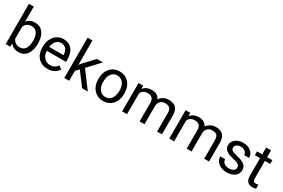

<svg xmlns="http://www.w3.org/2000/svg" viewBox="102 -1917 4560 3094"><g transform="rotate(30 2381.5 -370.0)"><path d="M515.6 -258.3Q515.6 -137.2 460 -63.7Q404.3 9.8 310.5 9.8Q210.4 9.8 155.8 -61L151.4 0H68.4V-750H158.7V-470.2Q213.4 -538.1 309.6 -538.1Q405.8 -538.1 460.7 -465.3Q515.6 -392.6 515.6 -266.1ZM425.3 -268.6Q425.3 -360.8 389.6 -411.1Q354 -461.4 287.1 -461.4Q197.8 -461.4 158.7 -378.4V-149.9Q200.2 -66.9 288.1 -66.9Q353 -66.9 389.2 -117.2Q425.3 -167.5 425.3 -268.6Z M848.6 9.8Q741.2 9.8 673.8 -60.8Q606.4 -131.3 606.4 -249.5V-266.1Q606.4 -344.7 636.5 -406.5Q666.5 -468.3 720.5 -503.2Q774.4 -538.1 837.4 -538.1Q940.4 -538.1 997.6 -470.2Q1054.7 -402.3 1054.7 -275.9V-238.3H696.8Q698.7 -160.2 742.4 -112.1Q786.1 -64 853.5 -64Q901.4 -64 934.6 -83.5Q967.8 -103 992.7 -135.3L1047.9 -92.3Q981.4 9.8 848.6 9.8ZM837.4 -463.9Q782.7 -463.9 745.6 -424.1Q708.5 -384.3 699.7 -312.5H964.4V-319.3Q960.4 -388.2 927.2 -426Q894 -463.9 837.4 -463.9Z M1306.6 -244.6 1250 -185.5V0H1159.7V-750H1250V-296.4L1298.3 -354.5L1462.9 -528.3H1572.8L1367.2 -307.6L1596.7 0H1490.7Z M1642.1 -269Q1642.1 -346.7 1672.6 -408.7Q1703.1 -470.7 1757.6 -504.4Q1812 -538.1 1881.8 -538.1Q1989.7 -538.1 2056.4 -463.4Q2123 -388.7 2123 -264.6V-258.3Q2123 -181.2 2093.5 -119.9Q2064 -58.6 2009 -24.4Q1954.1 9.8 1882.8 9.8Q1775.4 9.8 1708.7 -64.9Q1642.1 -139.6 1642.1 -262.7ZM1732.9 -258.3Q1732.9 -170.4 1773.7 -117.2Q1814.5 -64 1882.8 -64Q1951.7 -64 1992.2 -117.9Q2032.7 -171.9 2032.7 -269Q2032.7 -356 1991.5 -409.9Q1950.2 -463.9 1881.8 -463.9Q1814.9 -463.9 1773.9 -410.6Q1732.9 -357.4 1732.9 -258.3Z M2321.3 -528.3 2323.7 -469.7Q2381.8 -538.1 2480.5 -538.1Q2591.3 -538.1 2631.3 -453.1Q2657.7 -491.2 2700 -514.6Q2742.2 -538.1 2799.8 -538.1Q2973.6 -538.1 2976.6 -354V0H2886.2V-348.6Q2886.2 -405.3 2860.4 -433.3Q2834.5 -461.4 2773.4 -461.4Q2723.1 -461.4 2689.9 -431.4Q2656.7 -401.4 2651.4 -350.6V0H2560.5V-346.2Q2560.5 -461.4 2447.8 -461.4Q2358.9 -461.4 2326.2 -385.7V0H2235.8V-528.3Z M3197.8 -528.3 3200.2 -469.7Q3258.3 -538.1 3356.9 -538.1Q3467.8 -538.1 3507.8 -453.1Q3534.2 -491.2 3576.4 -514.6Q3618.7 -538.1 3676.3 -538.1Q3850.1 -538.1 3853 -354V0H3762.7V-348.6Q3762.7 -405.3 3736.8 -433.3Q3710.9 -461.4 3649.9 -461.4Q3599.6 -461.4 3566.4 -431.4Q3533.2 -401.4 3527.8 -350.6V0H3437V-346.2Q3437 -461.4 3324.2 -461.4Q3235.4 -461.4 3202.6 -385.7V0H3112.3V-528.3Z M4296.9 -140.1Q4296.9 -176.8 4269.3 -197Q4241.7 -217.3 4173.1 -231.9Q4104.5 -246.6 4064.2 -267.1Q4023.9 -287.6 4004.6 -315.9Q3985.4 -344.2 3985.4 -383.3Q3985.4 -448.2 4040.3 -493.2Q4095.2 -538.1 4180.7 -538.1Q4270.5 -538.1 4326.4 -491.7Q4382.3 -445.3 4382.3 -373H4291.5Q4291.5 -410.2 4260 -437Q4228.5 -463.9 4180.7 -463.9Q4131.3 -463.9 4103.5 -442.4Q4075.7 -420.9 4075.7 -386.2Q4075.7 -353.5 4101.6 -336.9Q4127.4 -320.3 4195.1 -305.2Q4262.7 -290 4304.7 -269Q4346.7 -248 4366.9 -218.5Q4387.2 -189 4387.2 -146.5Q4387.2 -75.7 4330.6 -33Q4273.9 9.8 4183.6 9.8Q4120.1 9.8 4071.3 -12.7Q4022.5 -35.2 3994.9 -75.4Q3967.3 -115.7 3967.3 -162.6H4057.6Q4060.1 -117.2 4094 -90.6Q4127.9 -64 4183.6 -64Q4234.9 -64 4265.9 -84.7Q4296.9 -105.5 4296.9 -140.1Z M4627.4 -656.2V-528.3H4726.1V-458.5H4627.4V-130.9Q4627.4 -99.1 4640.6 -83.3Q4653.8 -67.4 4685.5 -67.4Q4701.2 -67.4 4728.5 -73.2V0Q4692.9 9.8 4659.2 9.8Q4598.6 9.8 4567.9 -26.9Q4537.1 -63.5 4537.1 -130.9V-458.5H4440.9V-528.3H4537.1V-656.2Z"/></g></svg>

Font: TypoPRO Roboto
Style: Regular
Weight: 400
Designer: Google
Version: Version 2.136; 2016